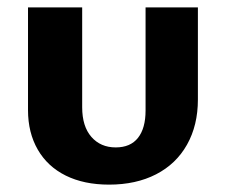

<svg xmlns="http://www.w3.org/2000/svg" viewBox="-20 -493 612 521"><path d="M276 8Q208 8 158.5 -16.5Q109 -41 82.5 -87Q56 -133 56 -194V-473H203V-202Q203 -150 228 -121.5Q253 -93 294 -93Q334 -93 354.5 -119Q375 -145 375 -193V-473H517V-223Q517 -153 487.5 -100.5Q458 -48 403.5 -20Q349 8 276 8Z"/></svg>

Font: Ysabeau SC ExtraBold
Style: Regular
Weight: 800
Designer: Christian Thalmann (Catharsis Fonts)
Version: Version 2.001;gftools[0.9.30]; featfreeze: smcp